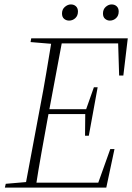

<svg xmlns="http://www.w3.org/2000/svg" viewBox="-20 -847 597 867"><path d="M2 0 6 -17 111 -26H128L125 0ZM93 0 161 -363Q176 -440 189 -518Q202 -596 215 -674H263L195 -311Q181 -234 167 -156Q153 -78 141 0ZM118 -657 121 -674H248L243 -648H226ZM117 0 121 -22H444L418 -6L478 -174H497L460 0ZM178 -332 182 -354H383L379 -332ZM236 -651 239 -674H557L537 -506H518L513 -668L534 -651ZM364 -234 365 -336 368 -351 404 -453H421L381 -234ZM292 -754Q279 -754 269.5 -762Q260 -770 260 -786Q260 -805 273 -816Q286 -827 300 -827Q314 -827 323 -818.5Q332 -810 332 -795Q332 -776 320 -765Q308 -754 292 -754ZM476 -754Q464 -754 454.5 -762Q445 -770 445 -786Q445 -805 457.5 -816Q470 -827 484 -827Q498 -827 507 -818.5Q516 -810 516 -795Q516 -776 504 -765Q492 -754 476 -754Z"/></svg>

Font: Source Serif 4 48pt Light
Style: Italic
Weight: 300
Italic angle: -12°
Designer: Frank Grießhammer
Foundry: Adobe Systems Incorporated
Version: Version 4.004;hotconv 1.0.116;makeotfexe 2.5.65601